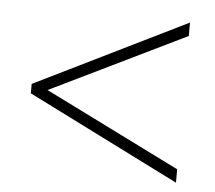

<svg xmlns="http://www.w3.org/2000/svg" viewBox="-40 -623 590 528"><g transform="rotate(5 255.0 -359.0)"><path d="M464 -138 45 -348V-374L464 -580V-543L90 -361L464 -175Z"/></g></svg>

Font: Noto Sans Gujarati SemiCondensed ExtraLight
Style: Regular
Weight: 200
Width: 4
Designer: Jelle Bosma - Monotype Design Team, Universal Thirst
Foundry: Monotype Imaging Inc.
Version: Version 2.106; ttfautohint (v1.8.4.7-5d5b)